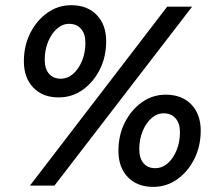

<svg xmlns="http://www.w3.org/2000/svg" viewBox="-20 -726 842 751"><path d="M209.4 -345Q147.1 -345 110.3 -383.3Q73.4 -421.5 73.4 -485.8Q73.4 -546.9 98.3 -596.5Q123.3 -646.1 165.2 -675.9Q207.2 -705.7 258.6 -705.7Q321.6 -705.7 358.4 -667.4Q395.3 -629.2 395.3 -564.9Q395.3 -503.9 370.4 -454.2Q345.4 -404.5 303.6 -374.7Q261.7 -345 209.4 -345ZM217.3 -418.2Q244.6 -418.2 266.2 -437.2Q287.8 -456.2 301 -488.3Q314.1 -520.4 314.1 -558.9Q314.1 -593.5 297 -613.2Q279.8 -632.8 250.4 -632.8Q224.4 -632.8 202.9 -613.8Q181.3 -594.9 168.1 -562.7Q154.9 -530.6 154.9 -492.2Q154.9 -457.5 171.5 -437.8Q188.2 -418.2 217.3 -418.2ZM97.1 0 634 -700H731.5L193 0ZM579.2 5Q516.9 5 480 -33.2Q443.2 -71.4 443.2 -135.9Q443.2 -196.9 468.1 -246.5Q493 -296.1 535 -325.9Q577 -355.7 628.3 -355.7Q691.3 -355.7 728.2 -317.5Q765.1 -279.3 765.1 -214.9Q765.1 -154.1 740.1 -104.4Q715.2 -54.6 673.3 -24.8Q631.5 5 579.2 5ZM587.1 -68.2Q614.3 -68.2 636 -87.2Q657.6 -106.2 670.7 -138.3Q683.9 -170.4 683.9 -208.8Q683.9 -243.5 666.7 -263.2Q649.6 -282.8 620.2 -282.8Q594.2 -282.8 572.6 -263.8Q550.9 -244.8 537.8 -212.7Q524.7 -180.6 524.7 -142.2Q524.7 -107.5 541.3 -87.8Q557.9 -68.2 587.1 -68.2Z"/></svg>

Font: Red Hat Display VF
Style: Italic
Weight: 300
Italic angle: -12°
Designer: Pentagram, MCKL
Foundry: Pentagram, MCKL
Version: Version 1.023